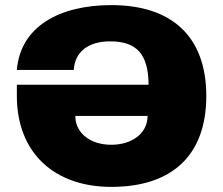

<svg xmlns="http://www.w3.org/2000/svg" viewBox="-20 -720 873 752"><path d="M416 12C651 12 788 -109 788 -344C788 -579 651 -700 416 -700C214 -700 60 -617 46 -446H269C273 -517 326 -558 411 -558C513 -558 561 -511 562 -388H46V-345C46 -119 195 12 416 12ZM416 -153C336 -153 275 -197 275 -266H558C558 -197 496 -153 416 -153Z"/></svg>

Font: Archivo Black
Style: Regular
Weight: 900
Designer: Hector Gatti
Foundry: Omnibus-Type
Version: Version 2.001